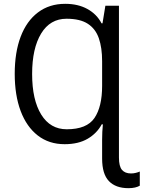

<svg xmlns="http://www.w3.org/2000/svg" viewBox="-20 -744 751 1004"><path d="M321 -724Q388 -724 437 -697Q486 -670 511 -622H516L531 -714H602V80Q602 126 618 144.5Q634 163 665 163Q678 163 690 160Q702 157 711 153V227Q701 233 686 236.5Q671 240 652 240Q585 240 549.5 203Q514 166 514 85V-14Q514 -55 518 -94H512Q487 -47 438.5 -18.5Q390 10 318 10Q236 10 177.5 -35.5Q119 -81 88 -163.5Q57 -246 57 -358Q57 -470 88 -552Q119 -634 178.5 -679Q238 -724 321 -724ZM328 -646Q242 -646 195 -568.5Q148 -491 148 -357Q148 -222 195.5 -145Q243 -68 329 -68Q434 -68 474 -127Q514 -186 514 -295V-424Q514 -494 497 -543.5Q480 -593 439.5 -619.5Q399 -646 328 -646Z"/></svg>

Font: Noto Sans SemiCondensed
Style: Regular
Weight: 400
Width: 4
Designer: Monotype Design Team
Foundry: Monotype Imaging Inc.
Version: Version 2.013; ttfautohint (v1.8.4.7-5d5b)